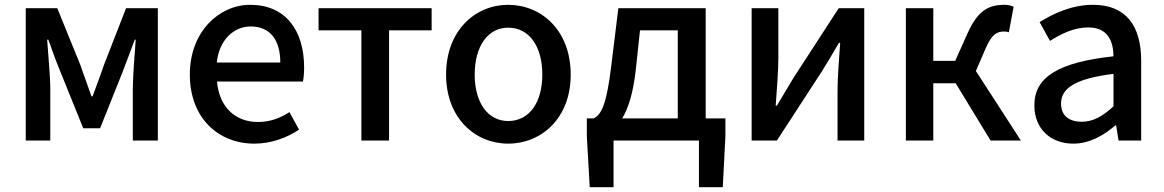

<svg xmlns="http://www.w3.org/2000/svg" viewBox="-20 -584 4839 798"><path d="M87 -550V0H189V-214C189 -266 180 -360 176 -419H181C196 -376 215 -324 233 -281L326 -51H396L488 -281C504 -324 524 -374 540 -419H544C540 -360 532 -266 532 -214V0H636V-550H504L412 -314C397 -269 380 -226 365 -184H360C346 -226 329 -269 314 -314L218 -550Z M1037 13C1109 13 1172 -12 1223 -45L1183 -118C1143 -92 1101 -77 1052 -77C957 -77 891 -140 882 -245H1239C1242 -258 1244 -281 1244 -303C1244 -459 1166 -564 1020 -564C891 -564 769 -453 769 -274C769 -93 888 13 1037 13ZM881 -324C891 -420 953 -474 1022 -474C1102 -474 1145 -419 1145 -324Z M1304 -458H1482V0H1597V-458H1774V-550H1304Z M2092 13C2230 13 2352 -92 2352 -274C2352 -458 2230 -564 2092 -564C1956 -564 1834 -458 1834 -274C1834 -92 1956 13 2092 13ZM2092 -81C2007 -81 1953 -158 1953 -274C1953 -391 2007 -469 2092 -469C2180 -469 2234 -391 2234 -274C2234 -158 2180 -81 2092 -81Z M2419 -18 2431 194H2530V0H2885V194H2984L2995 -18V-92H2913V-550H2550L2521 -314C2501 -144 2478 -108 2448 -92H2419ZM2622 -290 2640 -458H2797V-92H2566C2591 -133 2611 -195 2622 -290Z M3104 -550V0H3209L3397 -289C3417 -321 3447 -372 3467 -406H3472C3467 -335 3461 -262 3461 -205V0H3572V-550H3466L3279 -262C3260 -229 3228 -178 3209 -145H3204C3209 -215 3215 -288 3215 -345V-550Z M3745 0H3859V-238H3952L4097 0H4223L4036 -289L4077 -384C4103 -444 4125 -453 4154 -453C4162 -453 4166 -452 4173 -450L4193 -556C4182 -561 4169 -564 4156 -564C4090 -564 4045 -542 4002 -447L3950 -331H3859V-550H3745Z M4441 13C4507 13 4566 -20 4616 -63H4619L4629 0H4723V-331C4723 -477 4660 -564 4523 -564C4435 -564 4358 -528 4301 -492L4344 -414C4391 -444 4445 -470 4503 -470C4584 -470 4607 -414 4608 -350C4379 -325 4279 -264 4279 -146C4279 -49 4346 13 4441 13ZM4476 -78C4427 -78 4390 -100 4390 -154C4390 -215 4445 -257 4608 -277V-142C4563 -101 4524 -78 4476 -78Z"/></svg>

Font: Kinto Sans Med
Style: Regular
Weight: 500
Designer: Authors: Ryoko NISHIZUKA  (kana & ideographs); Paul D. Hunt (Latin, Greek & Cyrillic); Wenlong ZHANG  (bopomofo); Sandol
Foundry: Adobe Systems Incorporated, ookami Inc.
Version: Version 0.001